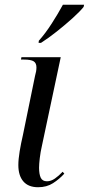

<svg xmlns="http://www.w3.org/2000/svg" viewBox="-20 -776 373 806"><path d="M140 10Q99 10 78 -14.5Q57 -39 57 -83Q57 -107 62.5 -140.5Q68 -174 76 -208L127 -457Q133 -477 133 -493Q133 -511 121.5 -518.5Q110 -526 80 -526H68L70 -536H235L156 -164Q150 -138 147 -112.5Q144 -87 144 -72Q144 -45 151 -30Q158 -15 177 -15Q194 -15 210.5 -26.5Q227 -38 243 -55L250 -47Q229 -24 202.5 -7Q176 10 140 10ZM143 -605Q170 -635 197 -677Q224 -719 244 -756H333L331 -747Q316 -728 285 -700Q254 -672 218 -643.5Q182 -615 152 -596H142Z"/></svg>

Font: Noto Serif Display Condensed
Style: Italic
Weight: 400
Width: 3
Italic angle: -12°
Designer: Monotype Design Team
Foundry: Monotype Imaging Inc.
Version: Version 2.009